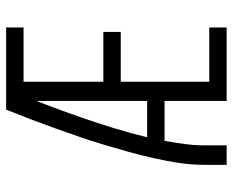

<svg xmlns="http://www.w3.org/2000/svg" viewBox="-88 -688 775 640"><g transform="rotate(-90 300.0 -367.5)"><path d="M71 0V-74Q71 -117 77.5 -159.5Q84 -202 93.5 -244Q103 -286 114.5 -327.5Q126 -369 138.5 -410.5Q151 -452 165 -492.5Q179 -533 193.5 -573.5Q208 -614 223.5 -654.5Q239 -695 255 -735H284V-725L315 -713Q293 -658 272 -603Q251 -548 231.5 -492Q212 -436 194.5 -379.5Q177 -323 163 -265H284V-207H151Q145 -174 140.5 -140.5Q136 -107 136 -74V0ZM284 0V-735H529V-677H348V-411H514V-353H348V-58H529V0Z"/></g></svg>

Font: Iosevka Curly Light Extended
Style: Regular
Weight: 300
Width: 7
Monospace: yes
Designer: Belleve Invis
Foundry: Belleve Invis
Version: Version 11.1.0; ttfautohint (v1.8.3)